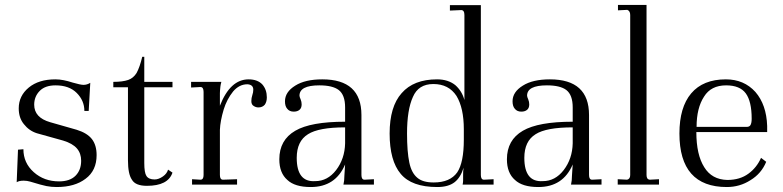

<svg xmlns="http://www.w3.org/2000/svg" viewBox="-20 -751 3183 781"><path d="M53.2 -142.1 75.2 -144Q75.2 -88.4 117.2 -50.8Q159.2 -13.2 220.2 -13.2Q264.2 -13.2 287.1 -36.1Q310.1 -59.1 310.1 -97.2Q310.1 -127 293 -147Q275.4 -167.5 236.8 -179.2L129.9 -209Q98.1 -219.2 77.1 -246.1Q56.2 -271.5 56.2 -310.1Q56.2 -361.3 97.2 -395Q137.7 -428.2 205.1 -428.2Q221.7 -428.2 238.8 -424.8Q256.8 -421.4 275.9 -415Q307.6 -405.8 319.8 -405.8Q334 -405.8 347.2 -414.1L340.8 -299.8H323.2Q323.2 -341.8 292 -373Q261.2 -403.8 206.1 -403.8Q164.1 -403.8 142.1 -381.8Q119.1 -358.9 119.1 -325.2Q119.1 -272.5 184.1 -253.9L292 -223.1Q334.5 -210 354 -185.1Q373 -160.2 373 -120.1Q373 -57.1 328.1 -23.9Q284.2 9.8 210.9 9.8Q189 9.8 168.9 5.9Q150.4 2.4 103 -12.2Q89.8 -16.1 76.2 -16.1Q57.6 -16.1 47.9 -9.8Z M566.9 -418H681.6V-396H566.9V-87.9Q566.9 -48.3 575.7 -35.2Q585 -21 608.9 -21Q625 -21 642.6 -33.2Q659.2 -44.9 663.6 -61L681.6 -48.8Q663.6 4.9 577.6 4.9Q530.8 4.9 516.6 -20Q500.5 -43 500.5 -99.1V-396H440.9V-418Q479 -418 501.5 -425.8Q522.5 -433.1 535.6 -454.1Q548.8 -478.5 558.6 -520H566.9Z M991.2 -428.2Q1027.8 -428.2 1047.4 -407.2Q1065.4 -386.2 1065.4 -355Q1065.4 -336.9 1057.1 -325.2Q1047.4 -314 1031.2 -314Q1021 -314 1012.2 -319.8Q1002.4 -325.2 1002.4 -339.8Q1002.4 -352.1 1006.3 -363.8Q1010.3 -375.5 1010.3 -386.2Q1010.3 -406.7 986.3 -408.2Q953.1 -408.2 928.2 -378.9Q902.8 -347.2 890.1 -306.2Q876 -259.3 874.5 -223.1V-39.1Q874.5 -20 887.2 -20L944.3 -22V0H761.2V-22L795.4 -20Q808.1 -20 808.1 -39.1V-377Q808.1 -397 795.4 -397L757.3 -395V-418H880.4Q877 -405.3 876.5 -398.9Q874.5 -381.3 874.5 -372.1V-320.8Q916.5 -428.2 991.2 -428.2Z M1501 -22V0H1377Q1380.9 -16.1 1380.9 -37.1L1383.8 -82Q1344.7 9.8 1244.1 9.8Q1179.2 9.8 1148.9 -19Q1116.2 -47.4 1116.2 -103Q1116.2 -181.6 1181.2 -219.2Q1244.1 -255.9 1383.8 -255.9V-314Q1383.8 -364.7 1357.9 -384.8Q1333 -403.8 1278.8 -403.8Q1198.2 -403.8 1198.2 -361.8Q1198.2 -357.4 1203.1 -346.2Q1207 -336.9 1207 -326.2Q1207 -311.5 1198.2 -304.2Q1189.5 -296.9 1174.8 -296.9Q1157.2 -296.9 1147.9 -309.1Q1139.2 -319.3 1139.2 -338.9Q1139.2 -377 1181.2 -402.8Q1221.2 -428.2 1291 -428.2Q1450.2 -428.2 1450.2 -283.2V-39.1Q1450.2 -20 1462.9 -20ZM1262.2 -14.2Q1312.5 -14.2 1347.2 -59.1Q1382.3 -105 1383.8 -168V-232.9Q1276.4 -232.9 1232.9 -205.1Q1187 -176.8 1187 -108.9Q1187 -59.1 1205.8 -35.4Q1224.6 -11.7 1262.2 -14.2Z M1564.9 -208Q1564.9 -317.4 1613.8 -372.1Q1662.6 -428.2 1757.8 -428.2Q1802.7 -428.2 1832 -404.8Q1859.4 -380.4 1869.1 -344.2V-689.9Q1869.1 -710 1856 -710L1810.1 -708V-730H1936V-39.1Q1936 -20 1948.7 -20L1987.8 -22V0H1861.8Q1863.8 -9.8 1863.8 -16.1V-38.1Q1863.8 -55.2 1864.7 -60.1Q1865.7 -64.9 1865.7 -68.8Q1853.5 -28.8 1829.1 -9.8Q1803.7 9.8 1758.8 9.8Q1654.3 9.8 1609.9 -43.9Q1564.9 -97.2 1564.9 -208ZM1635.7 -208Q1635.7 -133.8 1645 -89.8Q1653.8 -47.4 1677.7 -27.8Q1699.7 -8.8 1744.1 -8.8Q1810.5 -8.8 1839.8 -49.8Q1866.7 -89.8 1866.7 -183.1V-225.1Q1866.7 -311.5 1836.9 -360.8Q1805.2 -409.2 1742.7 -409.2Q1682.1 -409.2 1659.7 -356.9Q1635.7 -304.7 1635.7 -208Z M2426.8 -22V0H2302.7Q2306.6 -16.1 2306.6 -37.1L2309.6 -82Q2270.5 9.8 2169.9 9.8Q2105 9.8 2074.7 -19Q2042 -47.4 2042 -103Q2042 -181.6 2106.9 -219.2Q2169.9 -255.9 2309.6 -255.9V-314Q2309.6 -364.7 2283.7 -384.8Q2258.8 -403.8 2204.6 -403.8Q2124 -403.8 2124 -361.8Q2124 -357.4 2128.9 -346.2Q2132.8 -336.9 2132.8 -326.2Q2132.8 -311.5 2124 -304.2Q2115.2 -296.9 2100.6 -296.9Q2083 -296.9 2073.7 -309.1Q2064.9 -319.3 2064.9 -338.9Q2064.9 -377 2106.9 -402.8Q2147 -428.2 2216.8 -428.2Q2376 -428.2 2376 -283.2V-39.1Q2376 -20 2388.7 -20ZM2188 -14.2Q2238.3 -14.2 2272.9 -59.1Q2308.1 -105 2309.6 -168V-232.9Q2202.1 -232.9 2158.7 -205.1Q2112.8 -176.8 2112.8 -108.9Q2112.8 -59.1 2131.6 -35.4Q2150.4 -11.7 2188 -14.2Z M2492.7 -22 2530.8 -20Q2543.5 -22.9 2543.5 -39.1V-689.9Q2543.5 -706.5 2531.7 -710.9L2493.7 -709V-731H2609.9V-39.1Q2609.9 -21.5 2622.6 -20L2660.6 -22V0H2492.7Z M2932.6 -428.2Q3006.3 -428.2 3052.7 -377Q3097.7 -325.2 3100.6 -238.8V-213.9H2812.5Q2812.5 -121.6 2844.7 -70.8Q2875.5 -20.5 2938.5 -19Q2990.2 -19 3024.9 -44.9Q3058.1 -69.3 3075.7 -108.9L3096.7 -92.8Q3077.1 -44.9 3032.7 -18.1Q2989.3 9.8 2936.5 9.8Q2743.7 9.8 2743.7 -208Q2743.7 -314.5 2791.5 -371.1Q2839.8 -428.2 2932.6 -428.2ZM2933.6 -403.8Q2872.1 -403.8 2843.8 -357.9Q2813.5 -311.5 2813.5 -234.9H3017.6Q3028.3 -234.9 3032.7 -242.2Q3037.6 -250.5 3037.6 -268.1Q3037.6 -338.4 3013.7 -371.1Q2989.7 -403.8 2933.6 -403.8Z"/></svg>

Font: Unna Light
Style: Regular
Weight: 300
Designer: Jorge de Buen Unna
Foundry: Omnibus-Type
Version: Version 2.007;PS 002.007;hotconv 1.0.88;makeotf.lib2.5.64775